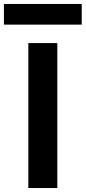

<svg xmlns="http://www.w3.org/2000/svg" viewBox="-58 -947 432 967"><path d="M84.7 0V-730H230.6V0ZM-38.3 -823V-927H353.6V-823Z"/></svg>

Font: M PLUS 1 Thin
Style: Regular
Weight: 100
Designer: Coji Morishita
Foundry: UNDERFOREST DESIGN
Version: Version 1.001